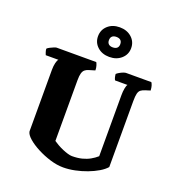

<svg xmlns="http://www.w3.org/2000/svg" viewBox="-167 -1094 1117 1225"><g transform="rotate(20 391.5 -482.0)"><path d="M401 0Q358 0 311 -14.5Q264 -29 222 -51Q180 -73 152 -97.5Q124 -122 121 -143V-561Q121 -587 126 -607.5Q131 -628 138 -635H52Q50 -640 46 -651Q42 -662 41 -675Q46 -681 58.5 -687.5Q71 -694 83.5 -699Q96 -704 101 -704H370Q374 -698 378.5 -683.5Q383 -669 383 -652L340 -639Q327 -635 317 -627Q307 -619 302 -602Q297 -585 297 -553V-142Q310 -133 327.5 -123Q345 -113 364 -105Q383 -97 400 -92Q417 -87 429 -87Q467 -87 496.5 -94.5Q526 -102 550 -115.5Q574 -129 593 -146V-560Q593 -586 597 -607Q601 -628 607 -635H523Q519 -640 516 -651Q513 -662 512 -675Q518 -681 530 -688Q542 -695 554 -699.5Q566 -704 572 -704H744Q749 -697 753 -684.5Q757 -672 758 -652L726 -642Q707 -636 696.5 -628Q686 -620 681.5 -602.5Q677 -585 677 -550V-103Q660 -83 629 -64.5Q598 -46 559.5 -31.5Q521 -17 480 -8.5Q439 0 401 0ZM436 -763Q387 -763 355.5 -791.5Q324 -820 324 -863Q324 -907 355.5 -935.5Q387 -964 436 -964Q485 -964 517 -935.5Q549 -907 549 -863Q549 -820 517 -791.5Q485 -763 436 -763ZM436 -828Q455 -828 465 -837Q475 -846 475 -863Q475 -881 465 -890Q455 -899 436 -899Q418 -899 408 -890Q398 -881 398 -863Q398 -846 408 -837Q418 -828 436 -828Z"/></g></svg>

Font: Texturina Medium 12pt Black
Style: Regular
Weight: 900
Version: Version 1.002